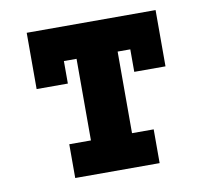

<svg xmlns="http://www.w3.org/2000/svg" viewBox="-65 -601 729 672"><g transform="rotate(-10 300.0 -265.0)"><path d="M150 0V-120H227V-410H182V-330H71V-530H529V-330H418V-410H373V-120H450V0Z"/></g></svg>

Font: Iosevka Curly Slab HvEx
Style: Regular
Weight: 900
Width: 7
Monospace: yes
Designer: Belleve Invis
Foundry: Belleve Invis
Version: Version 11.1.0; ttfautohint (v1.8.3)